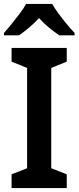

<svg xmlns="http://www.w3.org/2000/svg" viewBox="-27 -958 400 978"><path d="M313 0H32V-70L111 -101V-612L32 -644V-714H313V-644L234 -612V-101L313 -70ZM239 -938Q251 -916 271 -889Q291 -862 312.5 -836Q334 -810 353 -790V-778H275Q251 -794 223.5 -816.5Q196 -839 172 -866Q147 -839 120 -816.5Q93 -794 70 -778H-7V-790Q11 -810 32.5 -836.5Q54 -863 74 -889.5Q94 -916 106 -938Z"/></svg>

Font: Noto Sans Sinhala UI SemiCondensed SemiBold
Style: Regular
Weight: 600
Width: 4
Designer: Jelle Bosma - Monotype Design Team
Foundry: Monotype Imaging Inc.
Version: Version 2.006; ttfautohint (v1.8.4.7-5d5b)